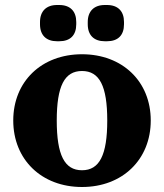

<svg xmlns="http://www.w3.org/2000/svg" viewBox="-20 -733 656 768"><path d="M308 -52C238 -52 207 -113 207 -251C207 -389 238 -449 308 -449C378 -449 409 -389 409 -251C409 -113 378 -52 308 -52ZM33 -251C33 -95 146 15 308 15C470 15 583 -95 583 -251C583 -407 470 -516 308 -516C146 -516 33 -407 33 -251ZM140 -636C140 -592 165 -568 208 -568H217C261 -568 285 -592 285 -636V-645C285 -688 261 -713 217 -713H208C165 -713 140 -688 140 -645ZM331 -636C331 -592 356 -568 399 -568H408C452 -568 476 -592 476 -636V-645C476 -688 452 -713 408 -713H399C356 -713 331 -688 331 -645Z"/></svg>

Font: LT Superior Serif ExtraBold
Style: Regular
Weight: 800
Designer: Daniel Lyons
Foundry: LyonsType
Version: Version 2.120;FEAKit 1.0